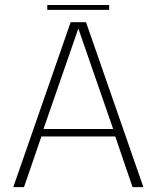

<svg xmlns="http://www.w3.org/2000/svg" viewBox="-20 -768 644 788"><path d="M34.5 0H78.5L150 -208H453L524 0H568.5L333 -677H270ZM158.5 -238.5 301 -649.5H302L444.5 -238.5ZM174 -727.5H428V-747.5H174Z"/></svg>

Font: Anybody Thin ExtraLight
Style: Regular
Weight: 250
Version: Version 1.113;gftools[0.9.25]